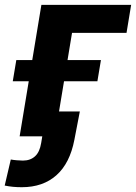

<svg xmlns="http://www.w3.org/2000/svg" viewBox="-64 -566 565 797"><path d="M480.4 -545.9 461.2 -429.5H235L163.9 0H17.5L107.8 -545.9ZM-11 -228.7 3.7 -316.7H355L340.3 -228.7ZM26.3 211.1Q7.2 211.1 -9.8 209.5Q-26.9 207.9 -44.5 204.3L-19.2 96.1Q-8.6 98.1 5.8 99.3Q20.3 100.6 31.1 100.6Q61.7 100.6 81.3 82.9Q100.8 65.3 106.9 27.6L111.5 0H60.4L77.6 -103.3H267.4L244.7 14.5Q226 111.7 170.2 161.4Q114.4 211.1 26.3 211.1Z"/></svg>

Font: Inter Variable
Style: Italic
Weight: 400
Italic angle: -9.39999°
Designer: Rasmus Andersson
Foundry: rsms
Version: Version 4.001;git-9221beed3